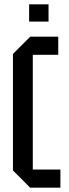

<svg xmlns="http://www.w3.org/2000/svg" viewBox="-20 -870 320 890"><path d="M40 -80V-620L120 -700H250V-616H132V-84H260V0H120ZM115 -770V-850H205V-770Z"/></svg>

Font: Tektur Condensed
Style: Regular
Weight: 400
Width: 3
Designer: Adam Jagosz
Foundry: Adam Jagosz
Version: Version 1.005;gftools[0.9.30]